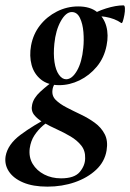

<svg xmlns="http://www.w3.org/2000/svg" viewBox="-67 -416 487 717"><path d="M110 281Q56 281 19.5 265.5Q-17 250 -34 224Q-51 198 -46 167Q-38 123 9.5 87.5Q57 52 123 18L130 26Q112 37 93.5 53Q75 69 61.5 89.5Q48 110 44 138Q40 171 55 196Q70 221 98 235.5Q126 250 161 250Q211 250 231 226Q251 202 251 175Q252 147 236.5 127.5Q221 108 196.5 93.5Q172 79 145.5 67Q119 55 96 42Q73 29 60.5 13Q48 -3 53 -25Q58 -50 83.5 -73.5Q109 -97 145 -123L152 -116Q143 -112 136.5 -101.5Q130 -91 129 -80Q126 -58 141 -43Q156 -28 181 -15Q206 -2 234.5 11.5Q263 25 287 42.5Q311 60 324 85Q337 110 331 146Q324 188 292 218Q260 248 212.5 264.5Q165 281 110 281ZM154 -98Q112 -98 86 -119Q60 -140 51 -173.5Q42 -207 49 -246Q57 -289 82.5 -321.5Q108 -354 145.5 -373Q183 -392 225 -392Q269 -392 295 -371.5Q321 -351 330 -318Q339 -285 331 -246Q322 -200 294.5 -167Q267 -134 230 -116Q193 -98 154 -98ZM180 -120Q202 -120 220.5 -152Q239 -184 244 -237Q247 -265 244.5 -296Q242 -327 231.5 -349Q221 -371 201 -371Q179 -371 160 -337Q141 -303 136 -253Q132 -214 136.5 -184Q141 -154 153 -137Q165 -120 180 -120ZM263 -346 262 -353Q292 -373 329 -384.5Q366 -396 394 -396Q399 -396 399.5 -385Q400 -374 397.5 -360.5Q395 -347 392 -337.5Q389 -328 386 -330Q362 -347 327 -353Q292 -359 263 -346Z"/></svg>

Font: Cormorant Garamond Light
Style: Bold Italic
Weight: 700
Italic angle: -10°
Version: Version 4.001